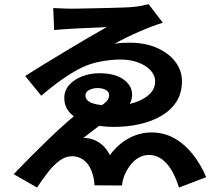

<svg xmlns="http://www.w3.org/2000/svg" viewBox="-20 -816 1040 900"><path d="M229.5 -778.3Q237.7 -778.3 253 -777.3Q268.3 -776.3 286 -775.8Q303.8 -775.3 318 -775.3Q327.9 -775.3 355.3 -775.8Q382.6 -776.3 418.6 -777.1Q454.6 -777.8 491.8 -778.8Q529 -779.8 559.3 -780.8Q589.5 -781.8 604.3 -783.6Q625.3 -785.3 645.5 -789.4Q665.8 -793.5 676.5 -796.5L743.4 -709.4Q722.7 -703.4 694.7 -692.9Q666.7 -682.4 635.5 -668.9Q604.3 -655.4 573.5 -640.5Q542.7 -625.5 517.1 -610.7Q535.8 -614 554.5 -615Q573.2 -616 589.8 -616Q663.6 -615.2 718.1 -590.5Q772.6 -565.8 802.7 -525.3Q832.9 -484.9 832.9 -435.1Q832.9 -379.9 807 -339.4Q781.1 -299 736 -272.7Q690.8 -246.5 633.8 -233.8Q576.8 -221.1 514 -221.1Q449 -221.1 396.3 -236.6Q343.6 -252 312.5 -282.3Q281.4 -312.5 281.4 -356.5Q281.4 -392 304.6 -418Q327.8 -443.9 365.4 -458.3Q403.1 -472.7 445.6 -472.7Q518.8 -472.7 559 -443.6Q599.2 -414.5 599.2 -371.7Q599.2 -343 582 -318.2Q564.7 -293.5 535.6 -275.9Q533.5 -274.9 522.5 -272.9Q511.5 -270.9 506.4 -269.1Q489.9 -259.2 466.1 -242Q442.3 -224.8 417.5 -205.4Q392.6 -186 370.7 -169.3Q394.6 -169.9 416.8 -161.9Q439.1 -153.9 459.3 -136.5Q479.6 -119 495.1 -88.9Q519.9 -122.7 550.6 -146.3Q581.3 -170 616.8 -182.6Q652.3 -195.2 688.8 -195.2Q749.2 -195.2 797.6 -167.7Q846.1 -140.3 883.8 -92.6Q921.5 -45 946.5 14.5L818.8 63.1Q795.1 -13 759.5 -51.3Q723.8 -89.6 678.2 -89.6Q652.8 -89.6 630.5 -77.1Q608.2 -64.5 591 -42Q573.7 -19.5 561.8 9.6Q558.6 18.1 555.5 30.6Q552.5 43.2 552.3 53.5L423.2 52.7Q422.2 37.9 420.7 27.9Q419.2 17.8 416.2 6.7Q404 -38.5 377.9 -61Q351.7 -83.5 317.9 -83.5Q286.7 -83.5 258.5 -62.5Q230.4 -41.5 204.5 -8.2Q178.7 25.1 153.5 63L44.1 0.3Q78.2 -35.5 121.2 -78.6Q164.1 -121.7 209.2 -165.2Q254.3 -208.7 296.7 -245.9Q339.1 -283.1 372.1 -306.6Q375.9 -307.6 387.1 -307.2Q398.3 -306.8 410.2 -307.3Q422.2 -307.8 426.5 -307.8Q452.1 -318.7 466.4 -329.3Q480.7 -339.8 486.2 -350Q491.8 -360.1 491.8 -370.1Q491.8 -385.1 476.5 -394.1Q461.3 -403.2 436.5 -403.2Q423.9 -403.2 410.8 -399.4Q397.7 -395.6 389.2 -387.9Q380.6 -380.1 380.6 -368.2Q380.6 -354.8 391.8 -344Q403.1 -333.1 432.2 -327Q461.4 -320.9 514.2 -320.9Q567.6 -320.9 611.3 -335.3Q654.9 -349.6 681 -374.7Q707.2 -399.8 707.2 -433.3Q707.2 -463.3 685.5 -486.6Q663.9 -509.8 627.1 -523.4Q590.3 -536.9 543.9 -536.9Q501.4 -536.9 453.1 -527.9Q404.8 -518.8 367 -501Q327.1 -482.2 278.1 -448.7Q229.2 -415.1 173.6 -367.3L98.3 -459.4Q134.6 -483.2 184.1 -513.4Q233.6 -543.6 286.9 -575.8Q340.3 -608 390.8 -637.5Q441.3 -666.9 480.3 -689Q469.3 -688.3 446.7 -687.3Q424.1 -686.3 395.2 -685.1Q366.3 -684 336.6 -682.5Q306.9 -681 279.6 -679.1Q252.3 -677.3 233.8 -675.3Z"/></svg>

Font: Noto Sans TC
Style: Regular
Weight: 100
Designer: Ryoko NISHIZUKA 西塚涼子 (kana, bopomofo & ideographs); Paul D. Hunt (Latin, Greek & Cyrillic); Sandoll Communications 산돌커뮤니
Foundry: Adobe
Version: Version 2.004;hotconv 1.0.118;makeotfexe 2.5.65603